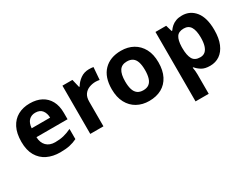

<svg xmlns="http://www.w3.org/2000/svg" viewBox="-74 -1099 2425 1882"><g transform="rotate(-30 1138.5 -158.0)"><path d="M303 -556Q379 -556 433.5 -527Q488 -498 518 -443Q548 -388 548 -308V-236H196Q198 -173 233.5 -137Q269 -101 332 -101Q385 -101 428 -111.5Q471 -122 517 -144V-29Q477 -9 432.5 0.5Q388 10 325 10Q243 10 180 -20.5Q117 -51 81 -113Q45 -175 45 -269Q45 -365 77.5 -428.5Q110 -492 168 -524Q226 -556 303 -556ZM304 -450Q261 -450 232.5 -422Q204 -394 199 -335H408Q407 -385 382 -417.5Q357 -450 304 -450Z M974 -556Q985 -556 1000 -555Q1015 -554 1024 -552L1013 -412Q1006 -414 992.5 -415.5Q979 -417 969 -417Q931 -417 896 -403.5Q861 -390 839.5 -360Q818 -330 818 -278V0H669V-546H782L804 -454H811Q835 -496 877 -526Q919 -556 974 -556Z M1599 -274Q1599 -183 1566.5 -119.5Q1534 -56 1474.5 -23Q1415 10 1333 10Q1257 10 1197.5 -23Q1138 -56 1104 -119.5Q1070 -183 1070 -274Q1070 -410 1141 -483Q1212 -556 1336 -556Q1413 -556 1472 -523Q1531 -490 1565 -427.5Q1599 -365 1599 -274ZM1222 -274Q1222 -220 1233.5 -183.5Q1245 -147 1270 -128.5Q1295 -110 1335 -110Q1375 -110 1399.5 -128.5Q1424 -147 1435.5 -183.5Q1447 -220 1447 -274Q1447 -328 1435.5 -364Q1424 -400 1399 -418Q1374 -436 1334 -436Q1275 -436 1248.5 -395.5Q1222 -355 1222 -274Z M2026 -556Q2118 -556 2175 -484.5Q2232 -413 2232 -274Q2232 -181 2205 -117.5Q2178 -54 2131 -22Q2084 10 2022 10Q1963 10 1928 -11.5Q1893 -33 1871 -60H1863Q1867 -41 1869 -20.5Q1871 0 1871 20V240H1722V-546H1843L1864 -475H1871Q1886 -497 1907 -515.5Q1928 -534 1957.5 -545Q1987 -556 2026 -556ZM1978 -437Q1920 -437 1896.5 -401Q1873 -365 1871 -291V-275Q1871 -196 1894.5 -153.5Q1918 -111 1980 -111Q2014 -111 2036 -130Q2058 -149 2069 -186Q2080 -223 2080 -276Q2080 -356 2055.5 -396.5Q2031 -437 1978 -437Z"/></g></svg>

Font: Noto Sans Cham
Style: Bold
Weight: 700
Version: Version 2.002